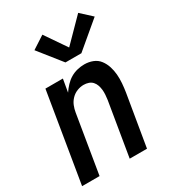

<svg xmlns="http://www.w3.org/2000/svg" viewBox="-186 -870 872 971"><g transform="rotate(-30 250.0 -384.5)"><path d="M4 0 90 -520H192L179 -445Q191 -463 206.5 -479.5Q222 -496 240.5 -507Q259 -518 280 -523Q301 -528 321 -528Q347 -528 370 -519Q393 -510 407.5 -491Q422 -472 429.5 -448.5Q437 -425 439 -400.5Q441 -376 439 -350Q437 -324 433 -299L383 0H282L334 -313Q336 -327 337 -342Q338 -357 336.5 -371Q335 -385 330.5 -398Q326 -411 317 -421Q308 -431 294.5 -435.5Q281 -440 266 -440Q247 -440 228 -432.5Q209 -425 194.5 -410Q180 -395 172.5 -376.5Q165 -358 162 -339L106 0ZM244 -584 139 -716 213 -764 298 -640 425 -769 488 -711 337 -584Z"/></g></svg>

Font: Iosevka SS04 Semibold
Style: Italic
Weight: 600
Italic angle: -9°
Monospace: yes
Designer: Belleve Invis
Foundry: Belleve Invis
Version: Version 19.0.0; ttfautohint (v1.8.4)